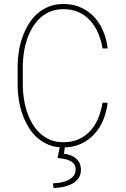

<svg xmlns="http://www.w3.org/2000/svg" viewBox="-20 -741 640 978"><path d="M528.3 -217.8Q522.9 -170.9 505.6 -129.4Q488.3 -87.9 459.5 -56.9Q430.7 -25.9 390.9 -7.8Q351.1 10.3 300.8 9.8Q259.8 9.8 227.1 -3.9Q194.3 -17.6 168.7 -40.5Q143.1 -63.5 124.8 -94.2Q106.4 -125 94.2 -159.7Q82 -194.3 76.2 -230.7Q70.3 -267.1 69.8 -302.2V-408.7Q70.3 -443.4 76.2 -480.2Q82 -517.1 94.2 -551.5Q106.4 -585.9 125 -616.7Q143.6 -647.5 168.9 -670.4Q194.3 -693.4 227.1 -706.8Q259.8 -720.2 300.8 -720.7Q350.6 -721.2 390.6 -703.4Q430.7 -685.5 459.5 -654.8Q488.3 -624 505.6 -582.5Q522.9 -541 528.3 -494.1H502.4Q495.6 -535.2 480.2 -571.8Q464.8 -608.4 439.9 -635.7Q415 -663.1 380.6 -679Q346.2 -694.8 300.8 -694.3Q264.2 -693.8 234.6 -681.4Q205.1 -668.9 182.6 -647.7Q160.2 -626.5 143.8 -598.1Q127.4 -569.8 116.9 -538.3Q106.4 -506.8 101.6 -473.6Q96.7 -440.4 96.2 -409.7V-302.2Q96.7 -271 101.6 -237.8Q106.4 -204.6 116.9 -173.1Q127.4 -141.6 143.6 -113.3Q159.7 -85 182.4 -63.5Q205.1 -42 234.4 -29.3Q263.7 -16.6 300.8 -16.6Q346.7 -16.1 381.3 -32Q416 -47.9 440.7 -75.2Q465.3 -102.5 480.5 -139.4Q495.6 -176.3 502.4 -217.8ZM311 4.4 305.7 41.5Q323.2 43.9 339.1 49.8Q355 55.7 366.7 65.7Q378.4 75.7 385.3 90.1Q392.1 104.5 392.1 124Q392.1 151.4 378.4 168.9Q364.7 186.5 344 196.8Q323.2 207 298.8 211.7Q274.4 216.3 252.9 216.8L249.5 192.9Q265.6 192.4 285.4 189.2Q305.2 186 322.8 178.5Q340.3 170.9 352.5 157.7Q364.7 144.5 365.2 124Q365.7 105 356.7 94Q347.7 83 333.7 76.7Q319.8 70.3 303.5 67.9Q287.1 65.4 272.9 63.5L285.2 4.4Z"/></svg>

Font: TypoPRO Roboto Mono
Style: Regular
Weight: 250
Designer: Google
Version: Version 2.000986; 2015; ttfautohint (v1.3)